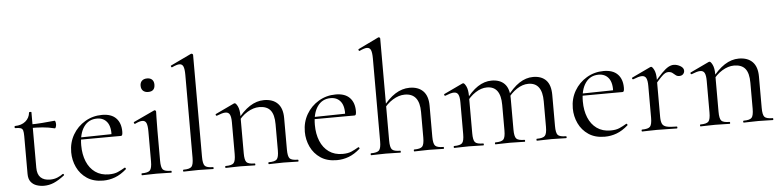

<svg xmlns="http://www.w3.org/2000/svg" viewBox="-45 -952 4842 1192"><g transform="rotate(-5 2376.5 -356.5)"><path d="M188 12Q164 12 141.9 4.4Q119.8 -3.2 106.1 -21.2Q92.4 -39.2 92.4 -70.4V-305.2Q92.4 -329.4 89 -341Q85.6 -352.6 74.6 -356.4Q63.6 -360.2 40.6 -360.2Q37.4 -360.2 37.4 -366.8Q37.4 -373.4 40.6 -373.4Q81.2 -373.8 106.4 -394.7Q131.6 -415.6 134.8 -449.2Q135.2 -452.4 142.5 -452.4Q149.8 -452.4 149.8 -449.2V-104.2Q149.8 -62.6 170.3 -42.8Q190.8 -23 228.8 -23Q255 -23 275.5 -31.7Q296 -40.4 309.2 -50.6Q313 -52.8 316.3 -48.3Q319.6 -43.8 315.6 -40.8Q278.6 -12.6 249.3 -0.3Q220 12 188 12ZM285.4 -337.4Q246 -347.2 209.9 -349.9Q173.8 -352.6 133.2 -352.6V-374.6Q172.6 -374.6 209.7 -377.6Q246.8 -380.6 288.6 -384.6Q291.4 -384.6 293.5 -377.9Q295.6 -371.2 295.6 -361.4Q295.6 -353.8 292.5 -345.1Q289.4 -336.4 285.4 -337.4Z M557 12Q496.8 12 456.1 -15.4Q415.4 -42.8 394.7 -86.9Q374 -131 374 -180.4Q374 -241 402.2 -289.4Q430.4 -337.8 478.6 -366.4Q526.8 -395 584.8 -395Q642.2 -395 671.7 -364.8Q701.2 -334.6 701.2 -280.8Q701.2 -267.8 698.8 -261.2Q696.4 -254.6 689.4 -254.6H632.6Q637 -315.6 614.8 -345.3Q592.6 -375 551.6 -375Q498.8 -375 469.3 -332.8Q439.8 -290.6 439.8 -217.8Q439.8 -161.4 457.8 -117.4Q475.8 -73.4 510.8 -48.4Q545.8 -23.4 596 -23.4Q630 -23.4 652.1 -33.3Q674.2 -43.2 696 -56.2Q698 -58.2 701.5 -53.8Q705 -49.4 703 -46.4Q667.6 -15 631.5 -1.5Q595.4 12 557 12ZM422.4 -253.6 421.4 -267 647.6 -271V-254.6Z M799.4 0Q797.2 0 797.2 -6Q797.2 -12 799.4 -12Q838.4 -12 850.6 -25.3Q862.8 -38.6 862.8 -81V-268Q862.8 -303.4 855.9 -319.7Q849 -336 830.4 -336Q821.8 -336 810.7 -332.6Q799.6 -329.2 784.6 -321.8Q780.6 -320.8 778.1 -326.4Q775.6 -332 779.4 -333.8L908.8 -394.2Q911.6 -395.2 912.6 -395.2Q915.2 -395.2 918.2 -392.6Q921.2 -390 921.2 -386.8Q921.2 -378.8 920.2 -348Q919.2 -317.2 919.2 -269.2V-81Q919.2 -38.6 930.7 -25.3Q942.2 -12 982 -12Q985 -12 985 -6Q985 0 982 0Q964.4 0 940.8 -1Q917.2 -2 890.6 -2Q865 -2 841.4 -1Q817.8 0 799.4 0ZM883.4 -511.8Q862.6 -511.8 850.9 -523Q839.2 -534.2 839.2 -554.4Q839.2 -574 850.9 -585.1Q862.6 -596.2 883.4 -596.2Q903.4 -596.2 914.4 -585.1Q925.4 -574 925.4 -554.4Q925.4 -511.8 883.4 -511.8Z M1058.8 0Q1056 0 1056 -6Q1056 -12 1058.8 -12Q1097.8 -12 1109.7 -25.3Q1121.6 -38.6 1121.6 -81L1121.8 -597.8Q1121.8 -633.4 1115 -649.7Q1108.2 -666 1090.4 -666Q1075 -666 1044.4 -651.8Q1040.6 -650 1038 -656Q1035.4 -662 1039 -663L1166.8 -724Q1168.8 -725 1171.6 -725Q1174.2 -725 1177.4 -722.5Q1180.6 -720 1180.6 -716.8V-81Q1180.6 -39.4 1192 -25.7Q1203.4 -12 1243.2 -12Q1246.4 -12 1246.4 -6Q1246.4 0 1243.2 0Q1225.8 0 1201.7 -1Q1177.6 -2 1151 -2Q1125.2 -2 1100.8 -1Q1076.4 0 1058.8 0Z M1590.6 0Q1587.6 0 1587.6 -6Q1587.6 -12 1590.6 -12Q1629.6 -12 1641.4 -25.3Q1653.2 -38.6 1653.2 -81V-243.4Q1653.2 -303 1630.9 -330.6Q1608.6 -358.2 1561 -358.2Q1524.6 -358.2 1486.7 -335.2Q1448.8 -312.2 1421.8 -271.8L1417.6 -283.8Q1462.2 -343.4 1505.4 -371.1Q1548.6 -398.8 1594.2 -398.8Q1649.4 -398.8 1679.5 -368.2Q1709.6 -337.6 1709.6 -277V-81Q1709.6 -38.6 1721.1 -25.3Q1732.6 -12 1772.4 -12Q1775.4 -12 1775.4 -6Q1775.4 0 1772.4 0Q1754.8 0 1731.2 -1Q1707.6 -2 1681.8 -2Q1656.2 -2 1632.2 -1Q1608.2 0 1590.6 0ZM1321.6 0Q1318.6 0 1318.6 -6Q1318.6 -12 1321.6 -12Q1360.6 -12 1372.4 -25.3Q1384.2 -38.6 1384.2 -81V-278.6Q1384.2 -312 1376.4 -327.3Q1368.6 -342.6 1349.2 -342.6Q1339.4 -342.6 1325.8 -338.7Q1312.2 -334.8 1294.8 -327.8Q1290.8 -326.6 1288.4 -331.8Q1286 -337 1289.6 -338.8L1406.2 -394Q1409 -395.2 1411.6 -395.2Q1419.4 -395.2 1430 -374Q1440.6 -352.8 1440.6 -312.6V-81Q1440.6 -38.6 1452.1 -25.3Q1463.6 -12 1503.4 -12Q1506.4 -12 1506.4 -6Q1506.4 0 1503.4 0Q1485.8 0 1462.2 -1Q1438.6 -2 1412.8 -2Q1387.2 -2 1363.2 -1Q1339.2 0 1321.6 0Z M2013 12Q1952.8 12 1912.1 -15.4Q1871.4 -42.8 1850.7 -86.9Q1830 -131 1830 -180.4Q1830 -241 1858.2 -289.4Q1886.4 -337.8 1934.6 -366.4Q1982.8 -395 2040.8 -395Q2098.2 -395 2127.7 -364.8Q2157.2 -334.6 2157.2 -280.8Q2157.2 -267.8 2154.8 -261.2Q2152.4 -254.6 2145.4 -254.6H2088.6Q2093 -315.6 2070.8 -345.3Q2048.6 -375 2007.6 -375Q1954.8 -375 1925.3 -332.8Q1895.8 -290.6 1895.8 -217.8Q1895.8 -161.4 1913.8 -117.4Q1931.8 -73.4 1966.8 -48.4Q2001.8 -23.4 2052 -23.4Q2086 -23.4 2108.1 -33.3Q2130.2 -43.2 2152 -56.2Q2154 -58.2 2157.5 -53.8Q2161 -49.4 2159 -46.4Q2123.6 -15 2087.5 -1.5Q2051.4 12 2013 12ZM1878.4 -253.6 1877.4 -267 2103.6 -271V-254.6Z M2227.8 0Q2225 0 2225 -6Q2225 -12 2227.8 -12Q2266.8 -12 2278.7 -25.3Q2290.6 -38.6 2290.6 -81V-597.8Q2290.6 -633.4 2283.8 -649.7Q2277 -666 2259.2 -666Q2243.6 -666 2213.2 -651.8Q2209.4 -650 2206.8 -655.6Q2204.2 -661.2 2207.8 -663L2335.4 -724.8Q2336.6 -725 2336.8 -725Q2337 -725 2338 -725Q2341.4 -725 2344.1 -722.5Q2346.8 -720 2346.8 -716.8V-81Q2346.8 -38.6 2358.7 -25.3Q2370.6 -12 2410.4 -12Q2412.8 -12 2412.8 -6Q2412.8 0 2410.4 0Q2392 0 2368.9 -1Q2345.8 -2 2319.2 -2Q2293.4 -2 2269.4 -1Q2245.4 0 2227.8 0ZM2496.8 0Q2494 0 2494 -6Q2494 -12 2496.8 -12Q2535.8 -12 2547.7 -25.3Q2559.6 -38.6 2559.6 -81V-240.2Q2559.6 -356.6 2468 -356.6Q2430.8 -356.6 2392.9 -333.2Q2355 -309.8 2328.2 -270.2L2323.8 -282.2Q2368.4 -341.8 2411.6 -369.1Q2454.8 -396.4 2501.2 -396.4Q2555.6 -396.4 2585.7 -365.8Q2615.8 -335.2 2615.8 -274.6V-81Q2615.8 -38.6 2627.7 -25.3Q2639.6 -12 2679.4 -12Q2681.8 -12 2681.8 -6Q2681.8 0 2679.4 0Q2661 0 2637.9 -1Q2614.8 -2 2588.2 -2Q2562.4 -2 2538.4 -1Q2514.4 0 2496.8 0Z M3260.6 0Q3258.4 0 3258.4 -6Q3258.4 -12 3260.6 -12Q3299.6 -12 3311.9 -25.3Q3324.2 -38.6 3324.2 -81V-240.2Q3324.2 -356.6 3238 -356.6Q3202.2 -356.6 3166.4 -333.2Q3130.6 -309.8 3103.8 -270.2L3099.6 -282.2Q3143.2 -341.8 3184.9 -369.1Q3226.6 -396.4 3271 -396.4Q3323.2 -396.4 3351.8 -366.7Q3380.4 -337 3380.4 -274.6V-81Q3380.4 -38.6 3391.9 -25.3Q3403.4 -12 3443.2 -12Q3446.4 -12 3446.4 -6Q3446.4 0 3443.2 0Q3425.6 0 3402 -1Q3378.4 -2 3351.8 -2Q3326.2 -2 3302.6 -1Q3279 0 3260.6 0ZM3002.6 0Q2999.6 0 2999.6 -6Q2999.6 -12 3002.6 -12Q3041.6 -12 3053.5 -25.3Q3065.4 -38.6 3065.4 -81V-240.2Q3065.4 -356.6 2980 -356.6Q2944.2 -356.6 2908.4 -333.2Q2872.6 -309.8 2845.8 -270.2L2841.6 -282.2Q2884.4 -341.8 2926.1 -369.1Q2967.8 -396.4 3012.2 -396.4Q3064.4 -396.4 3093 -367Q3121.6 -337.6 3121.6 -276.8V-81Q3121.6 -38.6 3133.5 -25.3Q3145.4 -12 3185.2 -12Q3187.6 -12 3187.6 -6Q3187.6 0 3185.2 0Q3166.8 0 3143.6 -1Q3120.4 -2 3093.8 -2Q3068.2 -2 3044.2 -1Q3020.2 0 3002.6 0ZM2745.6 0Q2742.6 0 2742.6 -6Q2742.6 -12 2745.6 -12Q2784.6 -12 2796.4 -25.3Q2808.2 -38.6 2808.2 -81V-278.6Q2808.2 -312 2800.4 -327.3Q2792.6 -342.6 2773.2 -342.6Q2763.4 -342.6 2749.8 -338.7Q2736.2 -334.8 2718.8 -327.8Q2714.8 -326.6 2712.4 -331.8Q2710 -337 2713.6 -338.8L2830.2 -394Q2833 -395.2 2835.6 -395.2Q2843.4 -395.2 2854 -374Q2864.6 -352.8 2864.6 -312.6V-81Q2864.6 -38.6 2876.1 -25.3Q2887.6 -12 2927.4 -12Q2930.4 -12 2930.4 -6Q2930.4 0 2927.4 0Q2909.8 0 2886.2 -1Q2862.6 -2 2836.8 -2Q2811.2 -2 2787.2 -1Q2763.2 0 2745.6 0Z M3683 12Q3622.8 12 3582.1 -15.4Q3541.4 -42.8 3520.7 -86.9Q3500 -131 3500 -180.4Q3500 -241 3528.2 -289.4Q3556.4 -337.8 3604.6 -366.4Q3652.8 -395 3710.8 -395Q3768.2 -395 3797.7 -364.8Q3827.2 -334.6 3827.2 -280.8Q3827.2 -267.8 3824.8 -261.2Q3822.4 -254.6 3815.4 -254.6H3758.6Q3763 -315.6 3740.8 -345.3Q3718.6 -375 3677.6 -375Q3624.8 -375 3595.3 -332.8Q3565.8 -290.6 3565.8 -217.8Q3565.8 -161.4 3583.8 -117.4Q3601.8 -73.4 3636.8 -48.4Q3671.8 -23.4 3722 -23.4Q3756 -23.4 3778.1 -33.3Q3800.2 -43.2 3822 -56.2Q3824 -58.2 3827.5 -53.8Q3831 -49.4 3829 -46.4Q3793.6 -15 3757.5 -1.5Q3721.4 12 3683 12ZM3548.4 -253.6 3547.4 -267 3773.6 -271V-254.6Z M4015.4 -271 4010.6 -281.6Q4048 -327.4 4072.2 -351.8Q4096.4 -376.2 4113.8 -385.7Q4131.2 -395.2 4147 -395.2Q4168 -395.2 4188.5 -383.3Q4209 -371.4 4209 -353.6Q4209 -341.4 4200.5 -332.3Q4192 -323.2 4176.4 -323.2Q4162.6 -323.2 4153.7 -331Q4144.8 -338.8 4135.1 -346.1Q4125.4 -353.4 4108.6 -353.4Q4100 -353.4 4089.9 -348.1Q4079.8 -342.8 4062.7 -325.3Q4045.6 -307.8 4015.4 -271ZM3916.6 0Q3913.6 0 3913.6 -6Q3913.6 -12 3916.6 -12Q3955.6 -12 3967.4 -25.3Q3979.2 -38.6 3979.2 -81V-278.6Q3979.2 -312 3971.4 -327.3Q3963.6 -342.6 3944.2 -342.6Q3934.4 -342.6 3920.8 -338.7Q3907.2 -334.8 3889.8 -327.8Q3885.8 -326.6 3883.4 -331.8Q3881 -337 3884.6 -338.8L4001.2 -394Q4004 -395.2 4006.6 -395.2Q4014.4 -395.2 4025 -374Q4035.6 -352.8 4035.6 -312.6V-81Q4035.6 -52.6 4042.8 -37.5Q4050 -22.4 4071.1 -17.2Q4092.2 -12 4133.4 -12Q4136.6 -12 4136.6 -6Q4136.6 0 4133.4 0Q4108.8 0 4076.3 -1Q4043.8 -2 4007.8 -2Q3982.2 -2 3958.2 -1Q3934.2 0 3916.6 0Z M4549.6 0Q4546.6 0 4546.6 -6Q4546.6 -12 4549.6 -12Q4588.6 -12 4600.4 -25.3Q4612.2 -38.6 4612.2 -81V-243.4Q4612.2 -303 4589.9 -330.6Q4567.6 -358.2 4520 -358.2Q4483.6 -358.2 4445.7 -335.2Q4407.8 -312.2 4380.8 -271.8L4376.6 -283.8Q4421.2 -343.4 4464.4 -371.1Q4507.6 -398.8 4553.2 -398.8Q4608.4 -398.8 4638.5 -368.2Q4668.6 -337.6 4668.6 -277V-81Q4668.6 -38.6 4680.1 -25.3Q4691.6 -12 4731.4 -12Q4734.4 -12 4734.4 -6Q4734.4 0 4731.4 0Q4713.8 0 4690.2 -1Q4666.6 -2 4640.8 -2Q4615.2 -2 4591.2 -1Q4567.2 0 4549.6 0ZM4280.6 0Q4277.6 0 4277.6 -6Q4277.6 -12 4280.6 -12Q4319.6 -12 4331.4 -25.3Q4343.2 -38.6 4343.2 -81V-278.6Q4343.2 -312 4335.4 -327.3Q4327.6 -342.6 4308.2 -342.6Q4298.4 -342.6 4284.8 -338.7Q4271.2 -334.8 4253.8 -327.8Q4249.8 -326.6 4247.4 -331.8Q4245 -337 4248.6 -338.8L4365.2 -394Q4368 -395.2 4370.6 -395.2Q4378.4 -395.2 4389 -374Q4399.6 -352.8 4399.6 -312.6V-81Q4399.6 -38.6 4411.1 -25.3Q4422.6 -12 4462.4 -12Q4465.4 -12 4465.4 -6Q4465.4 0 4462.4 0Q4444.8 0 4421.2 -1Q4397.6 -2 4371.8 -2Q4346.2 -2 4322.2 -1Q4298.2 0 4280.6 0Z"/></g></svg>

Font: Cormorant Infant Light
Style: Regular
Weight: 300
Designer: Christian Thalmann (Catharsis Fonts)
Foundry: Catharsis Fonts
Version: Version 4.001